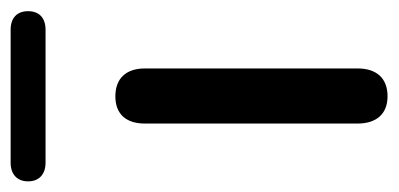

<svg xmlns="http://www.w3.org/2000/svg" viewBox="-244 -516 731 352"><g transform="rotate(-90 121.0 -339.5)"><path d="M243 -621C265 -621 277 -633 277 -653C277 -673 265 -685 243 -685H-1C-22 -685 -35 -673 -35 -653C-35 -633 -22 -621 -1 -621ZM121 6C154 6 172 -14 172 -49V-439C172 -474 153 -493 121 -493C89 -493 71 -474 71 -439V-49C71 -14 89 6 121 6Z"/></g></svg>

Font: Nunito SemiBold
Style: Regular
Weight: 600
Designer: Vernon Adams
Foundry: Vernon Adams
Version: Version 3.602